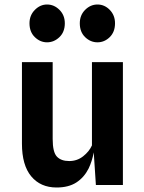

<svg xmlns="http://www.w3.org/2000/svg" viewBox="-20 -822 640 853"><path d="M231.5 11Q160 11 118.8 -38.5Q77.5 -88 77.5 -184V-546H214V-204.5Q214 -146 232.8 -126.2Q251.5 -106.5 287.5 -106.5Q322.5 -106.5 349.2 -127.5Q376 -148.5 388.5 -176V-546H526V0H406L396.5 -145Q389 -105 373.5 -73Q353.5 -33.5 319 -11.2Q284.5 11 231.5 11ZM189 -634Q158.5 -634 134.8 -657Q111 -680 111 -718.5Q111 -754 134.8 -778Q158.5 -802 189 -802Q220.5 -802 244.2 -778.2Q268 -754.5 268 -718.5Q268 -680 244 -657Q220 -634 189 -634ZM413 -634Q382 -634 358.2 -657Q334.5 -680 334.5 -718.5Q334.5 -754.5 358.2 -778.2Q382 -802 413 -802Q444.5 -802 467.8 -778Q491 -754 491 -718.5Q491 -680 467.5 -657Q444 -634 413 -634Z"/></svg>

Font: Spline Sans Mono SemiBold
Style: Regular
Weight: 600
Monospace: yes
Version: Version 1.004